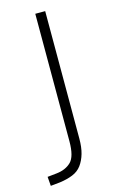

<svg xmlns="http://www.w3.org/2000/svg" viewBox="-151 -531 455 767"><g transform="rotate(-15 76.0 -147.0)"><path d="M-40 193 -43 155 -5 151Q33 147 55.5 125Q78 103 78 40V-487H119V40Q119 76 111.5 102Q104 128 90 147Q76 166 52.5 175.5Q29 185 -1 189Z"/></g></svg>

Font: Nunito Sans 10pt Condensed ExtraLight
Style: Regular
Weight: 250
Width: 3
Designer: Vernon Adams
Foundry: Vernon Adams
Version: Version 3.101;gftools[0.9.27]